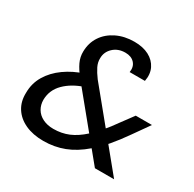

<svg xmlns="http://www.w3.org/2000/svg" viewBox="-158 -878 1066 1057"><g transform="rotate(30 375.0 -350.0)"><path d="M565 0 248 -387Q217 -426 202 -458Q187 -490 188 -525Q189 -580 217 -622Q245 -664 294.5 -688Q344 -712 406 -712Q461 -712 499 -692Q537 -672 554.5 -636.5Q572 -601 563 -554H466Q472 -590 451.5 -612.5Q431 -635 393 -635Q347 -635 317 -607Q287 -579 287 -539Q286 -513 298.5 -487.5Q311 -462 334 -431L687 0ZM243 12Q177 12 128 -10.5Q79 -33 53 -74Q27 -115 29 -170Q29 -230 58.5 -279.5Q88 -329 140 -366Q192 -403 258 -424L300 -436L337 -373L294 -360Q221 -336 176.5 -291.5Q132 -247 131 -185Q131 -153 146 -127.5Q161 -102 190 -87.5Q219 -73 258 -73Q310 -73 354 -91.5Q398 -110 442 -150Q470 -176 499 -209.5Q528 -243 558 -286L615 -363H718L646 -261Q607 -205 569.5 -161Q532 -117 493 -85Q435 -35 374 -11.5Q313 12 243 12Z"/></g></svg>

Font: DM Sans 20pt Medium
Style: Italic
Weight: 500
Italic angle: -10°
Version: Version 4.004;gftools[0.9.30]